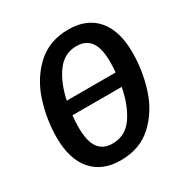

<svg xmlns="http://www.w3.org/2000/svg" viewBox="-166 -840 955 990"><g transform="rotate(-30 312.0 -345.0)"><path d="M602 -438Q602 -328 568.5 -224.5Q535 -121 461 -53Q387 15 273 15Q164 15 104 -54Q44 -123 44 -251Q44 -359 77.5 -463Q111 -567 185.5 -636Q260 -705 374 -705Q483 -705 542.5 -636Q602 -567 602 -438ZM184 -391H475Q478 -424 478 -452Q478 -534 450.5 -572Q423 -610 367 -610Q294 -610 249 -548Q204 -486 184 -391ZM465 -311H172Q168 -278 168 -240Q168 -157 196 -119Q224 -81 279 -81Q356 -81 401 -146Q446 -211 465 -311Z"/></g></svg>

Font: Fira Sans Condensed Medium
Style: Italic
Weight: 500
Width: 3
Italic angle: -8°
Designer: bBox Type GmbH & Carrois Corporate GbR & Edenspiekermann AG
Foundry: bBox Type GmbH & Carrois Corporate GbR & Edenspiekermann AG
Version: Version 4.301